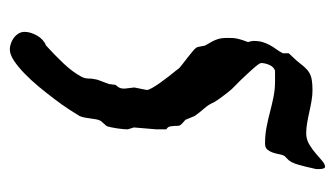

<svg xmlns="http://www.w3.org/2000/svg" viewBox="-170 -318 702 403"><g transform="rotate(90 181.5 -117.0)"><path d="M47.4 183.1Q47.4 170.4 55.2 156.7Q63 143.1 76.2 137.7Q96.7 119.1 114 100.8Q131.3 82.5 141.6 63.5Q145.5 56.6 145.5 45.4Q145.5 41 146.5 36.9Q147.5 32.7 147.9 29.8L157.2 4.9Q157.2 0.5 157.7 -1Q158.2 -2.4 158.2 -4.9Q158.2 -7.3 159.4 -9Q160.6 -10.7 162.4 -12.7Q164.1 -14.6 165.3 -17.8Q166.5 -21 166.5 -26.9L164.1 -47.4L169.4 -73.7Q169.4 -77.1 165 -85Q160.6 -92.8 154.3 -101.6Q147.9 -110.4 141.4 -118.9Q134.8 -127.4 130.4 -132.8Q129.4 -133.3 128.9 -134.5Q128.4 -135.7 127 -136.7L126 -138.7Q123.5 -142.1 116.2 -147.7Q108.9 -153.3 101.1 -159.4Q93.3 -165.5 86.7 -171.1Q80.1 -176.8 79.1 -180.7L76.2 -195.8Q72.3 -202.6 69.3 -207.8Q66.4 -212.9 64.5 -217.5Q62.5 -222.2 61.3 -227.8Q60.1 -233.4 60.1 -241.7Q60.1 -248 60.3 -253.2Q60.5 -258.3 61.5 -262.9Q62.5 -267.6 64.2 -273.2Q65.9 -278.8 68.8 -286.1Q67.9 -288.6 67.1 -292Q66.4 -295.4 66.4 -297.4Q66.4 -308.6 68.8 -316.7Q71.3 -324.7 75 -331.5Q78.6 -338.4 83.3 -344.7Q87.9 -351.1 92.3 -358.9V-371.6L107.4 -387.7Q115.2 -397.5 120.8 -404.1Q126.5 -410.6 133.1 -414.6Q139.6 -418.5 148.2 -419.9Q156.7 -421.4 169.9 -421.4Q180.7 -421.4 192.1 -419.4Q203.6 -417.5 215.3 -414.8Q227.1 -412.1 238.5 -410.2Q250 -408.2 260.3 -408.2Q272.5 -408.2 283 -414.3Q293.5 -420.4 302.2 -428Q311 -435.5 318.1 -441.7Q325.2 -447.8 330.6 -447.8Q332.5 -447.8 333.5 -445.8Q334.5 -443.8 335 -440.9Q335.4 -438 335.4 -435.1Q335.4 -432.1 335.4 -430.2V-429.2Q332.5 -416.5 330.1 -406.2Q327.6 -397.5 325.7 -390.1Q323.7 -382.8 322.3 -381.8Q322.3 -379.4 320.1 -376.5Q317.9 -373.5 316.9 -371.6L307.6 -362.3Q305.2 -357.4 304 -350.6Q302.7 -343.8 300.5 -337.4Q298.3 -331.1 294.2 -326.4Q290 -321.8 282.2 -321.8Q263.7 -321.8 247.3 -325Q231 -328.1 215.3 -332.3Q199.7 -336.4 183.8 -339.6Q168 -342.8 151.4 -342.8H128.9Q121.1 -340.3 116.9 -331.1Q112.8 -321.8 112.8 -313.5Q112.8 -310.1 124 -297.4Q135.3 -284.7 149.9 -269.5L167.5 -252Q175.8 -242.2 183.6 -231.7Q191.4 -221.2 195.3 -214.4Q199.7 -203.6 208 -194.3Q216.3 -185.1 224.1 -173.8L231.9 -154.8Q241.2 -147 242.9 -144.3Q244.6 -141.6 244.6 -139.2Q244.6 -130.9 245.6 -124Q246.6 -117.2 252 -114.7V-93.8L248 -46.4L252 -33.7Q252 -29.8 251.5 -23.9Q251 -18.1 250 -11.7Q249 -5.4 247.8 0.7Q246.6 6.8 245.1 10.7L234.4 22.9Q231.9 26.9 231 32.5Q230 38.1 229.2 44.2Q228.5 50.3 227.3 56.4Q226.1 62.5 224.1 67.4Q219.2 75.7 210 89.8Q200.7 104 188.5 120.1Q176.3 136.2 162.4 153.1Q148.4 169.9 134.5 183.3Q120.6 196.8 107.7 205.3Q94.7 213.9 84 213.9Q78.6 213.9 72 211.7Q65.4 209.5 60.1 205.6Q54.7 201.7 51 195.8Q47.4 189.9 47.4 183.1Z"/></g></svg>

Font: IM FELL English SC
Style: Regular
Weight: 400
Designer: Igino Marini
Foundry: Igino Marini
Version: 3.00